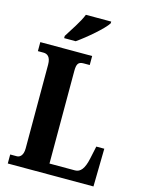

<svg xmlns="http://www.w3.org/2000/svg" viewBox="-136 -1011 822 1091"><g transform="rotate(15 275.5 -465.5)"><path d="M145 -784V-771H213C269 -810 358 -886 379 -921V-931H230C213 -886 171 -827 145 -784ZM20 0H524L528 -223H481L465 -148C452 -87 431 -61 399 -61H249V-605C249 -647 258 -661 289 -661H325V-714H20V-661H53C76 -661 96 -647 96 -602V-109C96 -67 76 -53 59 -53H20Z"/></g></svg>

Font: Noto Serif Armenian ExtraCondensed ExtraBold
Style: Regular
Weight: 800
Width: 2
Designer: Monotype Design Team
Foundry: Monotype Imaging Inc.
Version: Version 2.008